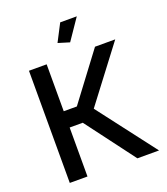

<svg xmlns="http://www.w3.org/2000/svg" viewBox="-162 -1029 994 1142"><g transform="rotate(-20 334.5 -458.5)"><path d="M369 -785 297 -807 354 -917H459ZM81 0V-710H193V-413H276L499 -710H627L366 -366L646 0H509L276 -310H193V0Z"/></g></svg>

Font: Raleway-v4020 SemiBold
Style: Regular
Weight: 600
Designer: Matt McInerney, Pablo Impallari, Rodrigo Fuenzalida
Foundry: Matt McInerney, Pablo Impallari, Rodrigo Fuenzalida
Version: Version 4.020;PS 004.020;hotconv 1.0.88;makeotf.lib2.5.64775